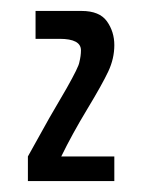

<svg xmlns="http://www.w3.org/2000/svg" viewBox="-20 -720 261 351"><path d="M189 -389H31V-434Q48 -464 70 -504Q70 -504 102 -559Q124 -598 125 -606Q128 -618 128 -628Q128 -649 89 -649H45V-700H129Q162 -700 175.5 -681Q189 -662 189 -637.5Q189 -613 178 -589.5Q167 -566 139.5 -520.5Q112 -475 92 -434H189Z"/></svg>

Font: Homenaje
Style: Regular
Weight: 400
Version: Version 1.002